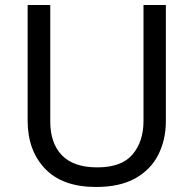

<svg xmlns="http://www.w3.org/2000/svg" viewBox="-20 -734 771 764"><path d="M640 -252Q640 -178 610 -118.5Q580 -59 518.5 -24.5Q457 10 362 10Q229 10 159.5 -62.5Q90 -135 90 -254V-714H180V-251Q180 -164 226.5 -116Q273 -68 367 -68Q464 -68 507.5 -119.5Q551 -171 551 -252V-714H640Z"/></svg>

Font: Noto Sans Rejang
Style: Regular
Weight: 400
Designer: Monotype Design Team
Foundry: Monotype Imaging Inc.
Version: Version 2.001; ttfautohint (v1.8.4.7-5d5b)